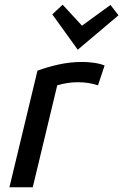

<svg xmlns="http://www.w3.org/2000/svg" viewBox="-20 -795 523 815"><path d="M20 0 139 -495Q179 -510 228 -521Q277 -532 330 -532Q353 -532 378.5 -528.5Q404 -525 424 -517L396 -433Q376 -439 356 -442.5Q336 -446 309 -446Q288 -446 265.5 -442.5Q243 -439 223 -433L119 0ZM310 -584 202 -734 246 -775 328 -686 449 -774 483 -730Z"/></svg>

Font: Ubuntu Sans Medium
Style: Italic
Weight: 500
Italic angle: -13.5°
Designer: Dalton Maag Ltd
Foundry: Dalton Maag Ltd
Version: Version 1.006